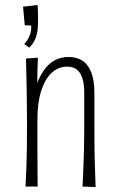

<svg xmlns="http://www.w3.org/2000/svg" viewBox="-20 -753 479 775"><path d="M98 -561 78 -575Q81 -578 88 -587.5Q95 -597 101 -613Q107 -629 106 -650L80 -651L73 -726L132 -733Q132 -733 132.5 -720.5Q133 -708 133.5 -689Q134 -670 133 -650Q133 -636 129.5 -619Q126 -602 118 -587Q110 -572 98 -561ZM366 2 313 0Q314 -17 315 -39Q316 -61 317 -87.5Q318 -114 319 -147.5Q320 -181 320 -222Q320 -250 320 -278Q320 -306 320 -331.5Q320 -357 320 -379Q320 -416 312 -439Q304 -462 289 -473Q274 -484 251 -484Q215 -484 188 -458.5Q161 -433 146 -385.5Q131 -338 131 -271L103 -247Q103 -292 109 -333.5Q115 -375 127 -409Q139 -443 157 -469Q175 -495 200 -509Q225 -523 257 -523Q289 -523 312 -508.5Q335 -494 348 -462Q361 -430 361 -379Q361 -350 361 -329.5Q361 -309 361 -286Q361 -263 361 -225Q361 -180 361.5 -146.5Q362 -113 363 -86.5Q364 -60 364.5 -38.5Q365 -17 366 2ZM83 0Q84 -20 85 -42Q86 -64 87 -92Q88 -120 88.5 -157.5Q89 -195 89 -247Q89 -316 88 -373.5Q87 -431 86 -469Q85 -507 85 -517L133 -520Q132 -501 131 -465.5Q130 -430 130 -381.5Q130 -333 131 -271Q131 -202 131 -150.5Q131 -99 131.5 -63Q132 -27 132 0Z"/></svg>

Font: Truculenta ExtraLight
Style: Regular
Weight: 250
Version: Version 1.002